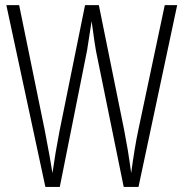

<svg xmlns="http://www.w3.org/2000/svg" viewBox="-20 -734 721 754"><path d="M523.9 0H465.8L356.9 -534.2Q353.5 -549.8 339.8 -650.9L321.8 -535.2L214.8 0H158.2L4.9 -713.9H55.2L155.8 -222.2Q179.7 -98.1 186 -54.2Q196.8 -131.8 213.9 -220.2L314 -713.9H368.2L467.8 -222.2Q484.4 -134.8 490.2 -90.3L495.1 -54.2Q508.8 -156.2 522.9 -222.2L627 -713.9H675.8Z"/></svg>

Font: Open Sans Hebrew Condensed Light
Style: Regular
Weight: 300
Width: 3
Foundry: Ascender Corporation, Yanek Iontef
Version: Version 2.001;PS 002.001;hotconv 1.0.70;makeotf.lib2.5.58329